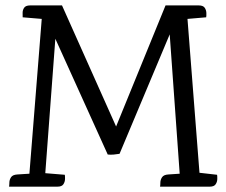

<svg xmlns="http://www.w3.org/2000/svg" viewBox="-20 -699 848 719"><path d="M599.9 -678.7H724.4Q740.7 -678.7 746.7 -669.8Q752.6 -660.9 752.8 -650.1Q753.1 -639.2 752.1 -634.2L682.1 -628.2L727 -52L792.9 -44.5Q793.9 -39.5 793.7 -28.6Q793.5 -17.7 787.5 -8.9Q781.6 0 765.3 0H579.4Q580.4 -5 580.5 -15.4Q580.6 -25.7 586.8 -35.2Q593 -44.7 610.7 -45.7L652.9 -48.5L613.1 -603.7L629.2 -602.9L427.7 -123Q419 -121.4 405.9 -120.2Q392.9 -119 383.4 -120.4L173.7 -583.8L189.7 -586.5L149.6 -50.5L222.7 -44.5Q223.7 -39.5 223.5 -28.6Q223.2 -17.7 217.3 -8.9Q211.4 0 195 0H13.9Q14.9 -5 15.1 -15.4Q15.2 -25.7 21.3 -35.2Q27.4 -44.7 45.3 -45.7L90.1 -48.5L136.3 -628.2L64.9 -634.2Q64.9 -639.2 64.7 -650.1Q64.4 -660.9 70.3 -669.8Q76.3 -678.7 92.6 -678.7H212.2L428.2 -195.2L402.4 -195Z"/></svg>

Font: Karma Variable Light
Style: Regular
Weight: 300
Designer: Joana Correia
Foundry: Indian Type Foundry
Version: Version 3.000